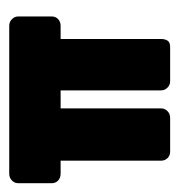

<svg xmlns="http://www.w3.org/2000/svg" viewBox="-10 -392 397 426"><g transform="rotate(-90 189.0 -178.5)"><path d="M345 -357Q354 -357 360 -351Q366 -345 366 -337V-263Q366 -254 360 -248.5Q354 -243 345 -243H316V-20Q316 -12 312.5 -6Q309 0 298 0H222Q214 0 208 -6Q202 -12 202 -20V-243H162V-20Q162 -12 156 -6Q150 0 141 0H66Q57 0 51.5 -6Q46 -12 46 -20V-243H17Q8 -243 2 -248.5Q-4 -254 -4 -263V-337Q-4 -345 2 -351Q8 -357 17 -357Z"/></g></svg>

Font: Stadtwerke
Style: Bold
Weight: 700
Designer: Santiago Orozco
Foundry: Typemade
Version: Version 1.003